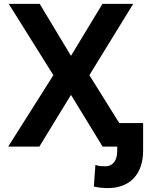

<svg xmlns="http://www.w3.org/2000/svg" viewBox="-20 -750 755 986"><path d="M345 -464 506 -730H664L439 -364L668 3H507L345 -262H344L182 3H22L254 -364L25 -730H184L344 -464ZM715 23Q715 113 667 165Q619 216 532 216Q519 216 499 214Q490 214 462 208L470 97Q484 102 497 103Q505 104 522 104Q549 104 565 84Q582 64 582 23V-118H715Z"/></svg>

Font: Sinter Bold
Style: Regular
Weight: 700
Foundry: Adobe & rsms
Version: Version 1.000